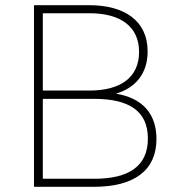

<svg xmlns="http://www.w3.org/2000/svg" viewBox="-20 -720 687 740"><path d="M111 0H341C501 0 583 -66 583 -184C583 -282 529 -342 427 -359C501 -381 549 -435 549 -522C549 -639 461 -700 324 -700H111ZM343 -31H145V-339H343C476 -339 550 -293 550 -186C550 -79 476 -31 343 -31ZM145 -371V-669H325C444 -669 516 -618 516 -520C516 -421 444 -371 325 -371Z"/></svg>

Font: Chess Sans ExtraLight
Style: Regular
Weight: 275
Designer: Wolf Bōese
Foundry: Wolf Bōese
Version: Version 7.223;Glyphs 3.3 (3306)